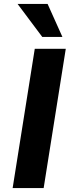

<svg xmlns="http://www.w3.org/2000/svg" viewBox="-20 -952 366 972"><path d="M44 0 156 -705H313L201 0ZM194 -765 69 -932H221L296 -765Z"/></svg>

Font: Nunito Sans 7pt SemiCondensed ExtraBold
Style: Italic
Weight: 800
Width: 4
Italic angle: -9°
Designer: Vernon Adams
Foundry: Vernon Adams
Version: Version 3.101;gftools[0.9.27]